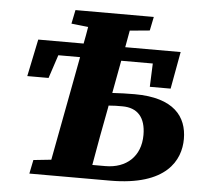

<svg xmlns="http://www.w3.org/2000/svg" viewBox="-51 -765 864 818"><g transform="rotate(5 381.0 -355.5)"><path d="M227 -652 299 -644C295 -620 291 -596 286 -572H92L59 -413H150L183 -513H276C269 -476 262 -438 255 -401L192 -67L116 -59L104 0H449C691 0 747 -114 747 -204C747 -299 690 -376 522 -376C490 -376 458 -375 426 -373L452 -513H587L583 -413H672L701 -572H464L477 -644L562 -652L574 -711H239ZM414 -311 415 -318C435 -320 454 -320 474 -320C539 -320 574 -281 574 -206C574 -115 514 -60 424 -60H368C382 -143 398 -227 414 -311Z"/></g></svg>

Font: Source Serif Pro Black
Style: Italic
Weight: 900
Italic angle: -12°
Designer: Frank Grießhammer
Foundry: Adobe Systems Incorporated
Version: Version 3.001;hotconv 1.0.111;makeotfexe 2.5.65597